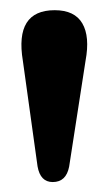

<svg xmlns="http://www.w3.org/2000/svg" viewBox="-20 -800 218 386"><path d="M86 -434Q61 -434 55.5 -465.5L26 -677.5Q9 -779.5 90 -779.5Q130 -779.5 145.5 -753Q161 -726.5 152 -678L119 -465Q113 -434 86 -434Z"/></svg>

Font: Fraunces 9pt SemiBold
Style: Regular
Weight: 600
Version: Version 1.000;[b76b70a41]